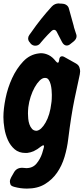

<svg xmlns="http://www.w3.org/2000/svg" viewBox="-28 -886 490 1126"><path d="M208 -632Q197 -618 179 -618Q164 -618 153 -629L147 -637Q137 -647 137 -661Q137 -671 144 -681L157 -699Q211 -777 276 -848Q293 -866 318 -866L322 -865H330Q332 -864 340 -864Q353 -863 363 -855.5Q373 -848 376 -836L404 -735Q405 -730 406 -725.5Q407 -721 409 -716L418 -688Q421 -681 421 -674Q421 -657 404 -643L385 -628Q375 -619 363 -619Q347 -619 336 -639L305 -699Q299 -711 289 -711Q281 -711 274 -704L251 -681Q240 -669 230 -658Q220 -647 211 -636ZM440 -450Q429 -402 409 -305Q389 -208 372 -70Q366 -18 350.5 34Q335 86 306.5 127Q278 168 235 194Q192 220 130 220Q92 220 56 210Q36 205 33 194.5Q30 184 30 179Q30 167 38 153L54 125Q69 98 102 98Q110 98 115 99Q119 100 126 100Q164 100 186 73.5Q208 47 219 14L228 -17Q229 -21 229.5 -23.5Q230 -26 230 -28Q230 -34 226 -34Q222 -34 211 -26Q171 7 131 11H121Q83 11 58 -10.5Q33 -32 18.5 -64Q4 -96 -2 -132.5Q-8 -169 -8 -199Q-8 -247 4.5 -309Q17 -371 43 -427.5Q69 -484 108 -525.5Q147 -567 201 -573Q205 -574 212 -574Q235 -574 257.5 -563Q280 -552 299 -527Q307 -518 311 -518Q317 -518 319 -535Q321 -556 336 -556Q342 -556 349 -552L417 -514Q433 -505 437.5 -491.5Q442 -478 442 -468Q442 -462 440 -450ZM187 -119Q214 -123 239.5 -167.5Q265 -212 273 -281Q275 -292 275.5 -307.5Q276 -323 276 -330Q276 -342 274.5 -359Q273 -376 269 -391.5Q265 -407 257.5 -418Q250 -429 238 -429H233Q219 -428 204 -413Q189 -398 175.5 -374Q162 -350 152 -319.5Q142 -289 138 -257Q137 -247 136.5 -237.5Q136 -228 136 -220Q136 -208 137.5 -190.5Q139 -173 144.5 -157Q150 -141 160 -130Q170 -119 187 -119Z"/></svg>

Font: Bangerz 2
Style: Regular
Weight: 400
Designer: vernon adams
Foundry: Vernon Adams
Version: Version 2.10;December 28, 2023;FontCreator 13.0.0.2683 64-bi